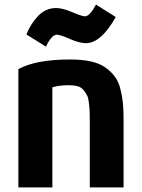

<svg xmlns="http://www.w3.org/2000/svg" viewBox="-20 -808 620 836"><path d="M518 8H371V-271Q371 -303 370.5 -318.5Q370 -334 367.5 -357.5Q365 -381 359.5 -392Q354 -403 344 -415.5Q334 -428 318 -432.5Q302 -437 279 -437Q239 -437 208 -428V8H60V-507Q136 -549 286 -549Q337 -549 375.5 -540.5Q414 -532 439 -514Q464 -496 480 -474.5Q496 -453 504 -421.5Q512 -390 515 -361Q518 -332 518 -293ZM354 -620Q326 -620 284 -638.5Q242 -657 228 -657Q205 -657 180 -605L95 -658Q112 -702 145 -737.5Q178 -773 224 -773Q253 -773 294.5 -755Q336 -737 350 -737Q371 -737 398 -788L484 -734Q420 -620 354 -620Z"/></svg>

Font: Repo
Style: Bold
Weight: 700
Designer: Stefan Peev
Foundry: Context Ltd
Version: Version 001.000